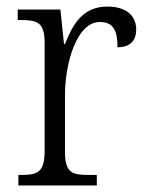

<svg xmlns="http://www.w3.org/2000/svg" viewBox="-20 -565 449 585"><path d="M36 0H275V-32H250C200 -32 178 -38 178 -103V-275C178 -373 214 -498 284 -498C324 -498 338 -474 338 -421C379 -421 395 -444 395 -475C395 -517 365 -545 307 -545C231 -545 201 -489 178 -431H175L164 -536H34V-504H41C95 -504 116 -497 116 -433V-106C116 -39 94 -32 44 -32H36Z"/></svg>

Font: Noto Serif Thai SemiCondensed Light
Style: Regular
Weight: 300
Width: 4
Designer: Monotype Design Team
Foundry: Monotype Imaging Inc.
Version: Version 2.002